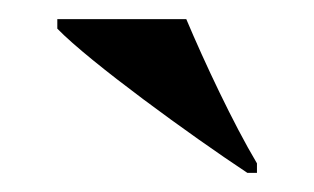

<svg xmlns="http://www.w3.org/2000/svg" viewBox="-20 -786 329 201"><path d="M239 -605H249V-615C224 -657 194 -721 175 -766H40V-756C74 -721 180 -644 239 -605Z"/></svg>

Font: Noto Serif Display Condensed ExtraBold
Style: Regular
Weight: 800
Width: 3
Designer: Monotype Design Team
Foundry: Monotype Imaging Inc.
Version: Version 2.009